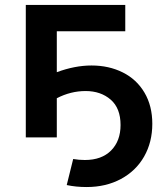

<svg xmlns="http://www.w3.org/2000/svg" viewBox="-20 -554 653 774"><path d="M349 -290Q419 -290 475 -262Q531 -234 562.5 -180.5Q594 -127 594 -55Q594 19 561 77Q528 135 467.5 167.5Q407 200 329 200Q286 200 249 192L275 87Q298 91 322 91Q390 91 428 52.5Q466 14 466 -50Q466 -118 426 -152.5Q386 -187 325 -187Q265 -187 209 -158V0H84V-534H485V-428H209V-263Q282 -290 349 -290Z"/></svg>

Font: Montserrat Alternates SemiBold
Style: Regular
Weight: 600
Designer: Julieta Ulanovsky
Foundry: Julieta Ulanovsky
Version: Version 7.200